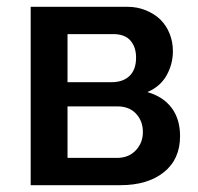

<svg xmlns="http://www.w3.org/2000/svg" viewBox="-20 -543 581 563"><path d="M70 0H333Q413 0 460.5 -38Q508 -76 508 -144Q508 -194 483 -227Q458 -260 412 -273Q450 -289 468.5 -322Q487 -355 487 -393Q487 -420 477.5 -444Q468 -468 450 -486Q432 -503 407 -513Q382 -523 355 -523H70ZM178 -443H312Q346 -443 362.5 -424Q379 -405 379 -374Q379 -339 360 -320.5Q341 -302 307 -302H178ZM178 -231H325Q359 -231 379 -209.5Q399 -188 399 -156Q399 -124 378 -102Q357 -80 323 -80H178Z"/></svg>

Font: RT Raleway SemiBold
Style: Regular
Weight: 400
Designer: Matt McInerney, Pablo Impallari, Rodrigo Fuenzalida — Edited by Milan Moffatt in April 2016
Foundry: Matt McInerney, Pablo Impallari, Rodrigo Fuenzalida — Edited by Milan Moffatt in April 2016
Version: Version 3.001